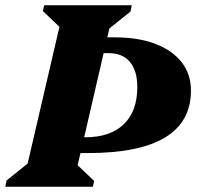

<svg xmlns="http://www.w3.org/2000/svg" viewBox="-48 -710 752 730"><path d="M-28 0 -23 -24 57 -88 178 -608 115 -668 120 -690H453L448 -666L368 -602L360 -568H388Q477 -568 542 -543.5Q607 -519 642.5 -473.5Q678 -428 678 -366Q678 -128 286 -128H258L247 -82L310 -22L305 0ZM365 -508H346L272 -188H276Q371 -188 422.5 -237.5Q474 -287 474 -379Q474 -441 446 -474.5Q418 -508 365 -508Z"/></svg>

Font: Platypi ExtraBold
Style: Italic
Weight: 800
Italic angle: -13°
Designer: David Sargent
Foundry: Bolt Cutter Type
Version: Version 1.200; ttfautohint (v1.8.4.7-5d5b)